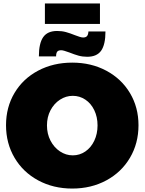

<svg xmlns="http://www.w3.org/2000/svg" viewBox="-20 -1080 840 1116"><path d="M785 -352Q785 -247 735.5 -163Q686 -79 598 -31.5Q510 16 400 16Q290 16 202 -31.5Q114 -79 64.5 -163Q15 -247 15 -352Q15 -457 64.5 -540Q114 -623 202 -669.5Q290 -716 400 -716Q510 -716 598 -669Q686 -622 735.5 -539Q785 -456 785 -352ZM253 -351Q253 -302 273.5 -262.5Q294 -223 328.5 -200Q363 -177 403 -177Q443 -177 476 -199.5Q509 -222 528 -262Q547 -302 547 -351Q547 -400 528 -439.5Q509 -479 476 -501Q443 -523 403 -523Q363 -523 328.5 -500.5Q294 -478 273.5 -439Q253 -400 253 -351ZM487 -750Q460 -750 436.5 -756.5Q413 -763 383 -775Q348 -788 336 -788Q319 -788 312.5 -779.5Q306 -771 306 -752H206Q206 -828 231 -864Q256 -900 312 -900Q340 -900 363.5 -893.5Q387 -887 417 -875Q430 -870 442.5 -866Q455 -862 463 -862Q479 -862 486 -870.5Q493 -879 494 -897H593Q593 -821 568 -785.5Q543 -750 487 -750ZM241 -1060H561V-941H241Z"/></svg>

Font: Gontserrat Black
Style: Regular
Weight: 900
Designer: Julieta Ulanovsky
Foundry: Julieta Ulanovsky
Version: Version 6.001